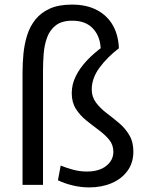

<svg xmlns="http://www.w3.org/2000/svg" viewBox="-20 -804 643 835"><path d="M368 11Q332 11 296.5 2.5Q261 -6 232 -20L244 -84Q268 -74 297.5 -66Q327 -58 358 -58Q411 -58 442 -82.5Q473 -107 473 -144Q473 -174 455 -196Q437 -218 410 -238Q383 -258 355.5 -280Q328 -302 310 -330.5Q292 -359 292 -399Q292 -437 309.5 -472.5Q327 -508 358 -541Q389 -574 431 -604L418 -585Q418 -642 386 -678Q354 -714 295 -714Q249 -714 223 -694Q197 -674 185 -641.5Q173 -609 170 -570.5Q167 -532 167 -494V0H78V-487Q78 -528 82 -570Q86 -612 98 -650.5Q110 -689 134 -719Q158 -749 196.5 -766.5Q235 -784 293 -784Q357 -784 402 -760Q447 -736 471 -693.5Q495 -651 497 -594Q447 -556 413 -510Q379 -464 379 -415Q379 -383 397 -358.5Q415 -334 442.5 -313Q470 -292 497 -269.5Q524 -247 542 -217Q560 -187 560 -145Q560 -96 534.5 -61Q509 -26 465.5 -7.5Q422 11 368 11Z"/></svg>

Font: Murecho Thin
Style: Regular
Weight: 400
Version: Version 1.010